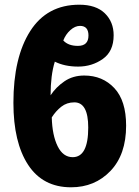

<svg xmlns="http://www.w3.org/2000/svg" viewBox="-20 -786 591 816"><path d="M320 -676Q356 -676 356 -635Q356 -591 311 -591Q270 -591 249 -614Q259 -640 279 -658Q299 -676 320 -676ZM213 -524Q255 -503 312 -503Q371 -503 417 -535.5Q463 -568 463 -636Q463 -693 425.5 -729.5Q388 -766 317 -766Q180 -766 108.5 -654Q37 -542 37 -349Q37 -181 99.5 -85.5Q162 10 282 10Q383 10 449.5 -59.5Q516 -129 516 -252Q516 -358 466 -411.5Q416 -465 338 -465Q290 -465 254 -440.5Q218 -416 195 -381Q195 -466 213 -524ZM289 -118Q248 -118 225 -164.5Q202 -211 200 -287Q217 -314 240.5 -332.5Q264 -351 296 -351Q355 -351 355 -244Q355 -118 289 -118Z"/></svg>

Font: Noto Sans Display SemiCondensed Extra
Style: Regular
Weight: 800
Width: 4
Designer: Monotype Design Team
Foundry: Monotype Imaging Inc.
Version: Version 1.900